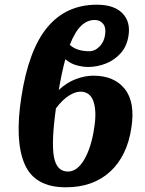

<svg xmlns="http://www.w3.org/2000/svg" viewBox="-20 -787 618 817"><path d="M260 10Q127 10 84.5 -89.5Q42 -189 71 -375Q102 -576 182 -671.5Q262 -767 392 -767Q465 -767 500.5 -731Q536 -695 527 -636Q520 -590 493.5 -560.5Q467 -531 430 -516.5Q393 -502 355 -502Q333 -502 306.5 -509Q280 -516 258 -535Q243 -480 230 -404Q264 -436 303 -450.5Q342 -465 377 -465Q466 -465 511 -408.5Q556 -352 539 -243Q521 -123 448.5 -56.5Q376 10 260 10ZM383 -702Q351 -702 325 -677Q299 -652 277 -596Q294 -581 315 -575Q336 -569 359 -569Q384 -569 403.5 -589Q423 -609 427 -638Q432 -669 419 -685.5Q406 -702 383 -702ZM322 -397Q301 -397 274 -380.5Q247 -364 218 -326Q198 -182 209.5 -119.5Q221 -57 269 -57Q309 -57 339 -109Q369 -161 381 -244Q392 -312 378 -354.5Q364 -397 322 -397Z"/></svg>

Font: Noto Serif Condensed ExtraBold
Style: Italic
Weight: 800
Width: 3
Italic angle: -12°
Designer: Monotype Design Team
Foundry: Monotype Imaging Inc.
Version: Version 2.014; ttfautohint (v1.8.4.7-5d5b)